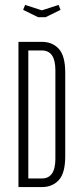

<svg xmlns="http://www.w3.org/2000/svg" viewBox="-20 -760 340 780"><path d="M55 0V-590H150Q193 -590 219 -561.5Q245 -533 245 -465V-125Q245 -57 219 -28.5Q193 0 150 0ZM95 -555V-35H150Q205 -35 205 -115V-475Q205 -555 150 -555ZM82 -740 150 -718 218 -740 226 -720 165 -690H135L74 -720Z"/></svg>

Font: Exetegue Light
Style: Regular
Weight: 300
Designer: Fábio Duarte Martins
Foundry: Fábio Duarte Martins
Version: Version 0.001